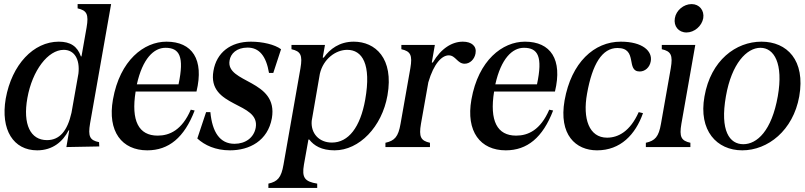

<svg xmlns="http://www.w3.org/2000/svg" viewBox="-20 -720 3943 940"><path d="M162 16C238 16 288 -27 316 -82H319L305 0L466 -3L465 -24C420 -33 410 -52 421 -116L524 -700H360V-679C405 -669 415 -650 404 -586L379 -444H376C359 -493 325 -516 268 -516C144 -516 38 -404 8 -237C-18 -84 46 16 162 16ZM114 -240C138 -375 215 -476 292 -476C344 -476 372 -430 364 -360L330 -168C310 -79 272 -34 210 -34C129 -34 91 -111 114 -240Z M701 16C806 16 882 -46 933 -179L914 -183C871 -83 810 -56 752 -56C659 -56 621 -128 644 -272H942C980 -429 921 -516 795 -516C685 -516 567 -425 533 -233C505 -76 577 16 701 16ZM650 -307C678 -433 733 -486 790 -486C859 -486 883 -443 854 -307Z M1106 16C1202 16 1291 -31 1311 -141C1344 -332 1084 -311 1104 -424C1109 -457 1138 -487 1192 -487C1249 -487 1283 -446 1297 -363H1318L1356 -479C1325 -502 1266 -516 1208 -516C1108 -516 1040 -462 1025 -373C993 -191 1254 -223 1232 -95C1223 -46 1182 -16 1128 -16C1056 -16 1019 -74 1010 -171H989L946 -42C982 -9 1035 16 1106 16Z M1294 200H1533V179C1472 169 1457 150 1468 86L1490 -37H1494C1517 -7 1554 16 1618 16C1739 16 1850 -99 1877 -253C1909 -435 1817 -516 1712 -516C1642 -516 1595 -480 1565 -438H1560L1571 -500H1407V-479C1452 -469 1462 -450 1451 -386L1368 86C1357 150 1339 169 1294 179ZM1506 -128 1546 -359C1563 -432 1624 -476 1680 -476C1753 -476 1799 -407 1768 -232C1744 -97 1686 -22 1605 -22C1542 -22 1501 -67 1506 -128Z M1867 0H2085V-21C2040 -31 2030 -50 2041 -114L2077 -317C2104 -410 2144 -449 2177 -449C2211 -449 2219 -408 2255 -408C2281 -408 2303 -430 2308 -458C2315 -494 2289 -516 2246 -516C2194 -516 2140 -484 2099 -414H2094L2109 -500H1945V-479C1990 -469 2000 -450 1989 -386L1941 -114C1930 -50 1912 -31 1867 -21Z M2456 16C2561 16 2637 -46 2688 -179L2669 -183C2626 -83 2565 -56 2507 -56C2414 -56 2376 -128 2399 -272H2697C2735 -429 2676 -516 2550 -516C2440 -516 2322 -425 2288 -233C2260 -76 2332 16 2456 16ZM2405 -307C2433 -433 2488 -486 2545 -486C2614 -486 2638 -443 2609 -307Z M2903 16C3018 16 3091 -61 3128 -166L3107 -171C3065 -77 3007 -46 2952 -46C2864 -46 2832 -139 2854 -261C2880 -407 2928 -485 3003 -485C3105 -485 3042 -370 3112 -370C3138 -370 3161 -390 3166 -420C3175 -469 3127 -516 3019 -516C2889 -516 2777 -414 2744 -228C2715 -61 2798 16 2903 16Z M3142 0H3360V-21C3315 -31 3305 -50 3316 -114L3384 -500H3220V-479C3265 -469 3275 -450 3264 -386L3216 -114C3205 -50 3187 -31 3142 -21ZM3284 -631C3277 -592 3302 -561 3341 -561C3379 -561 3416 -592 3423 -631C3429 -669 3404 -700 3366 -700C3327 -700 3290 -669 3284 -631Z M3614 16C3739 16 3863 -81 3893 -248C3924 -425 3833 -516 3708 -516C3583 -516 3460 -425 3429 -248C3399 -81 3489 16 3614 16ZM3534 -249C3562 -409 3636 -486 3703 -486C3770 -486 3816 -409 3788 -249C3758 -79 3686 -14 3619 -14C3552 -14 3504 -79 3534 -249Z"/></svg>

Font: RL Madena Oblique
Style: Regular
Weight: 400
Italic angle: -10°
Designer: I Kadek Wantara Putra
Foundry: Roughlines ID
Version: Version 1.000;Glyphs 3.1.2 (3151)